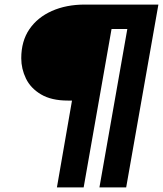

<svg xmlns="http://www.w3.org/2000/svg" viewBox="-20 -720 713 840"><path d="M229 100 295 -280H277Q205 -280 159.5 -307Q114 -334 93.5 -376.5Q73 -419 73 -465Q73 -540 108.5 -592Q144 -644 207 -672Q270 -700 351 -700H673L532 100H415L537 -593H468L346 100Z"/></svg>

Font: DM Sans 20pt ExtraBold
Style: Italic
Weight: 800
Italic angle: -10°
Version: Version 4.004;gftools[0.9.30]